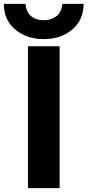

<svg xmlns="http://www.w3.org/2000/svg" viewBox="-48 -972 453 994"><path d="M96.7 2V-732.4H260.7V2ZM-28.3 -952.1H84Q86.9 -910.2 112.8 -888.7Q138.7 -867.2 178.2 -867.2Q217.8 -867.2 244.6 -888.7Q271.5 -910.2 274.4 -952.1H384.8Q384.8 -869.1 326.2 -819.3Q267.6 -769.5 178.7 -769.5Q89.8 -769.5 30.8 -819.3Q-28.3 -869.1 -28.3 -952.1Z"/></svg>

Font: Nasu
Style: Bold
Weight: 700
Designer: Ryoko NISHIZUKA (kana &amp; ideographs); Paul D. Hunt (Latin, Greek &amp; Cyrillic); Wenlong ZHANG (bopomofo); Sandoll C
Version: Version 2014.1215